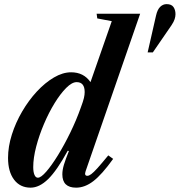

<svg xmlns="http://www.w3.org/2000/svg" viewBox="-20 -876 849 907"><path d="M124.5 10.5Q75 10.5 46.5 -27.2Q18 -65 18 -130Q18 -183.5 36 -240.2Q54 -297 84.8 -349.5Q115.5 -402 154.2 -443.8Q193 -485.5 234.8 -510Q276.5 -534.5 316 -534.5Q375.5 -534.5 407.5 -488L508 -776L439.5 -789L436.5 -811H642L384.5 -67.5Q377 -45.5 392.5 -45.5Q400.5 -45.5 411.2 -53.5Q422 -61.5 440.8 -82.2Q459.5 -103 491.5 -142L514.5 -125.5Q461.5 -51.5 421.2 -20.5Q381 10.5 339.5 10.5Q274.5 10.5 274.5 -52.5Q274.5 -73 282 -98Q289.5 -123 305.5 -162.5L300 -164Q249 -70.5 207.5 -30Q166 10.5 124.5 10.5ZM159 -36.5Q173.5 -36.5 198.8 -65.5Q224 -94.5 253.8 -142.8Q283.5 -191 312.2 -250Q341 -309 362 -368.5Q373 -398 376.5 -413.2Q380 -428.5 380 -441Q380 -488 342 -488Q320 -488 292.8 -460.8Q265.5 -433.5 238 -388.8Q210.5 -344 187.8 -290.5Q165 -237 151 -183.5Q137 -130 137 -86.5Q137 -63.5 142.8 -50Q148.5 -36.5 159 -36.5ZM677.5 -628.5 717 -802Q723.5 -831 736.8 -843.8Q750 -856.5 767 -856.5Q790 -856.5 799.5 -842.8Q809 -829 809 -809Q809 -798 805 -785.5Q801 -773 790 -756.5L702 -628.5Z"/></svg>

Font: Libre Caslon Condensed Bold
Style: Italic
Weight: 700
Italic angle: -22.583°
Designer: Pablo Impallari, Rodrigo Fuenzalida, Katja Schimmel, Ertekin Erdin
Foundry: Pablo Impallari, Rodrigo Fuenzalida
Version: Version 2.000; ttfautohint (v1.8.4.7-5d5b);gftools[0.9.33]